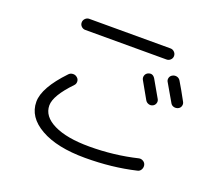

<svg xmlns="http://www.w3.org/2000/svg" viewBox="-127 -907 1253 1114"><g transform="rotate(20 500.0 -349.5)"><path d="M716.8 -402.3Q690.4 -450.2 658.2 -505.9Q651.4 -517.6 654.8 -530.8Q658.2 -543.9 669.9 -550.8Q698.2 -565.4 715.8 -538.1Q774.4 -434.6 777.3 -430.7Q783.2 -418.9 778.8 -406.2Q774.4 -393.6 762.2 -387.7Q750 -381.8 736.8 -386.2Q723.6 -390.6 716.8 -402.3ZM858.4 -576.2Q885.7 -531.2 919.9 -467.8Q926.8 -456.1 922.9 -442.4Q918.9 -428.7 905.8 -422.9Q892.6 -417 878.9 -420.9Q865.2 -424.8 858.4 -438.5Q824.2 -498 797.9 -543Q790 -554.7 793.5 -568.4Q796.9 -582 810.1 -588.9Q823.2 -595.7 836.9 -592.3Q850.6 -588.9 858.4 -576.2ZM746.1 -665H244.1Q230.5 -665 220.2 -674.8Q210 -684.6 210 -698.7Q210 -712.9 220.2 -723.1Q230.5 -733.4 244.1 -733.4H746.1Q759.8 -733.4 770 -723.1Q780.3 -712.9 780.3 -698.7Q780.3 -684.6 770 -674.8Q759.8 -665 746.1 -665ZM497.1 33.2Q323.2 33.2 221.7 -24.4Q120.1 -82 120.1 -176.8Q120.1 -263.7 239.3 -388.7Q249 -399.4 264.6 -400.4Q280.3 -401.4 292 -390.6Q302.7 -381.8 303.2 -367.2Q303.7 -352.5 293.9 -342.8Q198.2 -243.2 198.2 -182.6Q198.2 -115.2 277.8 -76.2Q357.4 -37.1 497.1 -37.1Q649.4 -37.1 792 -71.3Q805.7 -74.2 818.4 -66.4Q831.1 -58.6 834 -44.9Q836.9 -30.3 829.6 -17.1Q822.3 -3.9 807.6 -1Q662.1 33.2 497.1 33.2Z"/></g></svg>

Font: Rounded Mgen+ 1mn regular
Style: Regular
Weight: 400
Designer: [Source Han Sans]
Ryoko NISHIZUKA  (kana & ideographs); Paul D. Hunt (Latin, Greek & Cyrillic); Wenlong ZHANG  (bopomofo
Version: Version 1.059.20150602